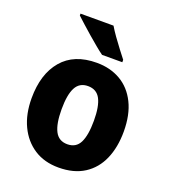

<svg xmlns="http://www.w3.org/2000/svg" viewBox="-141 -868 863 979"><g transform="rotate(20 290.5 -378.0)"><path d="M540 -276Q540 -191 512 -126.5Q484 -62 428 -26Q372 10 289 10Q212 10 156.5 -26Q101 -62 70.5 -126Q40 -190 40 -276Q40 -407 104.5 -483Q169 -559 292 -559Q365 -559 421 -526.5Q477 -494 508.5 -430.5Q540 -367 540 -276ZM203 -275Q203 -197 223.5 -157Q244 -117 291 -117Q338 -117 358 -157Q378 -197 378 -276Q378 -354 357.5 -393Q337 -432 290 -432Q244 -432 223.5 -393Q203 -354 203 -275ZM306 -766Q319 -744 338.5 -716.5Q358 -689 378 -663Q398 -637 412 -619V-606H302Q285 -618 261 -638Q237 -658 211.5 -680Q186 -702 163.5 -722.5Q141 -743 127 -756V-766Z"/></g></svg>

Font: Noto Sans Ethiopic SemiCondensed ExtraBold
Style: Regular
Weight: 800
Width: 4
Designer: Monotype Design Team
Foundry: Monotype Imaging Inc.
Version: Version 2.102; ttfautohint (v1.8.4.7-5d5b)